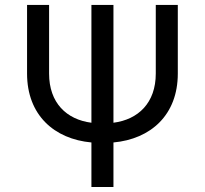

<svg xmlns="http://www.w3.org/2000/svg" viewBox="-20 -747 818 767"><path d="M602.3 -727.3V-453.1C602.3 -335.9 532.3 -269.5 433.2 -256.7V-727.3H345.2V-256.7C245.7 -269.5 176.1 -335.9 176.1 -453.1V-727.3H88.1V-453.1C88.1 -287.6 196.4 -191.4 345.2 -177.9V0H433.2V-177.9C582 -191.4 690.3 -287.6 690.3 -453.1V-727.3Z"/></svg>

Font: Margiela Sans
Style: Regular
Weight: 400
Designer: Stefan Endress, Andreas Faust
Version: Version 1.100;FEAKit 1.0